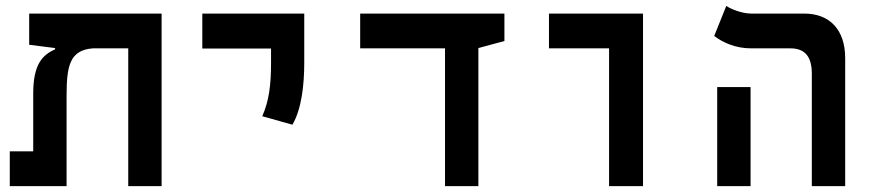

<svg xmlns="http://www.w3.org/2000/svg" viewBox="-20 -632 2970 652"><path d="M528.8 0V-585.9H79.1V-480L167 -468.8V-464.4C123.5 -445.3 92.8 -412.6 92.8 -314.5V-118.2H13.2V0H206.1V-305.2C206.1 -407.7 216.3 -461.9 295.4 -467.8H415.5V0Z M973.1 -208.5C1004.4 -262.7 1013.2 -344.2 1013.2 -419.9V-585.9H667V-467.3H900.4V-419.9C900.4 -344.2 894 -290.5 870.6 -237.3Z M1491.2 0H1604.5V-468.8L1692.9 -492.7V-585.9H1203.1V-467.8H1491.2Z M2048.3 0H2163.6V-585.9H1844.2V-467.8H2048.3Z M2736.8 0H2850.1V-434.6C2850.1 -530.3 2798.3 -585.9 2710.9 -585.9H2531.7C2497.6 -585.9 2460.9 -602.1 2446.3 -611.8L2405.3 -509.8C2435.1 -487.3 2478 -467.8 2530.3 -467.8H2664.1C2712.9 -467.8 2736.8 -440.4 2736.8 -381.8ZM2415.5 0H2528.8V-336.4H2415.5Z"/></svg>

Font: Cascadia Mono SemiBold
Style: Regular
Weight: 600
Monospace: yes
Designer: Aaron Bell
Foundry: Saja Typeworks
Version: Version 2404.023